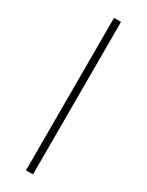

<svg xmlns="http://www.w3.org/2000/svg" viewBox="-197 -774 619 807"><g transform="rotate(30 112.0 -370.0)"><path d="M95 0V-740H129V0Z"/></g></svg>

Font: Encode Sans Thin
Style: Regular
Weight: 250
Designer: Multiple Designers
Foundry: Impallari Type
Version: Version 2.000